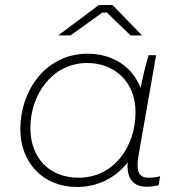

<svg xmlns="http://www.w3.org/2000/svg" viewBox="-20 -740 711 765"><path d="M563 4C581 4 594 2 612 -2L618 -38C602 -33 589 -32 571 -32C527 -32 523 -68 532 -121L602 -520H572C559 -477 549 -433 540 -390C508 -472 432 -526 329 -526C162 -526 61 -379 61 -226C61 -93 150 5 287 5C370 5 441 -32 489 -93C483 -29 512 4 563 4ZM328 -489C430 -489 520 -420 520 -293C520 -157 435 -32 293 -32C176 -32 101 -112 101 -230C101 -362 187 -489 328 -489ZM546 -599 428 -720H374L212 -599H261L388 -690H406L500 -599Z"/></svg>

Font: Fixel Display 20240404 ExLight
Style: Italic
Weight: 200
Italic angle: -10°
Designer: AlfaBravo + MacPaw
Foundry: Kyrylo Tkachov, Marchela Mozhyna, Serhii Makarenko, Maria Weinstein, Zakhar Kryvoshyya
Version: Version 1.211;Glyphs 3.2 (3225)